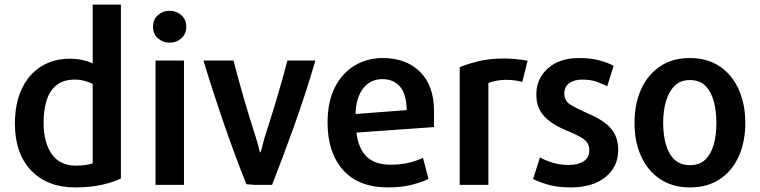

<svg xmlns="http://www.w3.org/2000/svg" viewBox="-20 -800 3311 837"><path d="M507 -22V-780H384V-524Q367 -532 341.5 -538Q316 -544 285 -544Q212 -544 158 -509.5Q104 -475 74.5 -411.5Q45 -348 45 -261Q45 -131 115.5 -57Q186 17 308 17Q375 17 426.5 5Q478 -7 507 -22ZM384 -88Q373 -84 355 -81Q337 -78 310 -78Q241 -78 205.5 -128.5Q170 -179 170 -266Q170 -320 183 -362Q196 -404 226 -428.5Q256 -453 306 -453Q330 -453 350.5 -447Q371 -441 384 -434Z M792 -683Q792 -715 770.5 -734Q749 -753 719 -753Q690 -753 668.5 -734Q647 -715 647 -683Q647 -652 668.5 -633Q690 -614 719 -614Q749 -614 770.5 -633Q792 -652 792 -683ZM782 6V-536H658V6Z M1355 -536H1233Q1212 -455 1186 -368.5Q1160 -282 1134 -202Q1127 -178 1122.5 -158Q1118 -138 1114 -135Q1111 -143 1106.5 -161.5Q1102 -180 1095 -202Q1069 -282 1044 -368Q1019 -454 998 -536H867Q911 -391 958.5 -254Q1006 -117 1054 3Q1059 4 1072.5 4.5Q1086 5 1091 6H1166Q1214 -116 1263 -253Q1312 -390 1355 -536Z M1872 -246V-316Q1872 -426 1811.5 -486.5Q1751 -547 1648 -547Q1581 -547 1526.5 -514.5Q1472 -482 1440 -419.5Q1408 -357 1408 -265Q1408 -136 1475 -59.5Q1542 17 1672 17Q1731 17 1777 5Q1823 -7 1848 -20L1824 -112Q1802 -101 1766 -91.5Q1730 -82 1683 -82Q1614 -82 1578 -117.5Q1542 -153 1534 -222ZM1753 -320 1530 -303Q1532 -375 1563.5 -415Q1595 -455 1647 -455Q1697 -455 1724.5 -421.5Q1752 -388 1753 -320Z M2280 -535Q2256 -540 2227.5 -542.5Q2199 -545 2175 -545Q2114 -545 2065.5 -533Q2017 -521 1984 -507V6H2109V-438Q2120 -443 2138.5 -447Q2157 -451 2181 -452Q2203 -452 2220.5 -450Q2238 -448 2257 -443Z M2675 -146Q2675 -204 2642.5 -241Q2610 -278 2539 -307Q2490 -329 2465 -345Q2440 -361 2440 -393Q2440 -421 2461 -437Q2482 -453 2518 -453Q2556 -453 2583 -443Q2610 -433 2627 -424Q2628 -427 2632 -440Q2636 -453 2641 -468.5Q2646 -484 2650 -497Q2654 -510 2655 -513Q2630 -527 2592 -537Q2554 -547 2504 -547Q2419 -547 2368.5 -502Q2318 -457 2318 -388Q2318 -333 2349 -297Q2380 -261 2445 -233Q2500 -211 2524.5 -193.5Q2549 -176 2549 -144Q2549 -113 2524.5 -97Q2500 -81 2460 -81Q2419 -81 2386.5 -91.5Q2354 -102 2334 -114L2304 -20Q2325 -8 2367.5 4.5Q2410 17 2468 17Q2564 17 2619.5 -28Q2675 -73 2675 -146Z M3229 -264Q3229 -347 3200 -411Q3171 -475 3117 -511Q3063 -547 2987 -547Q2912 -547 2858 -511Q2804 -475 2775 -411Q2746 -347 2746 -264Q2746 -182 2775 -118.5Q2804 -55 2858 -19Q2912 17 2988 17Q3064 17 3118 -19Q3172 -55 3200.5 -118.5Q3229 -182 3229 -264ZM3103 -264Q3103 -212 3091.5 -170.5Q3080 -129 3055 -104.5Q3030 -80 2988 -80Q2946 -80 2920.5 -104Q2895 -128 2883 -170Q2871 -212 2871 -264Q2871 -316 2883 -358Q2895 -400 2920.5 -425.5Q2946 -451 2988 -451Q3030 -451 3055 -426Q3080 -401 3091.5 -358.5Q3103 -316 3103 -264Z"/></svg>

Font: Repo DemiBold
Style: Regular
Weight: 600
Designer: Stefan Peev
Foundry: Context Ltd
Version: Version 1.502